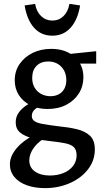

<svg xmlns="http://www.w3.org/2000/svg" viewBox="-20 -681 531 990"><path d="M212 289Q160 289 119 274.5Q78 260 54.5 232Q31 204 31 166Q31 119 75.5 72.5Q120 26 209 -8L233 18Q181 45 156 78.5Q131 112 131 146Q131 183 160.5 203.5Q190 224 237 224Q275 224 306.5 211.5Q338 199 356.5 175Q375 151 375 120Q375 91 360 77Q345 63 312 57Q279 51 227 45Q185 41 146.5 31.5Q108 22 84.5 3Q61 -16 61 -50Q61 -77 75 -98Q89 -119 114 -136.5Q139 -154 173 -170L200 -142Q181 -134 162.5 -119.5Q144 -105 144 -83Q144 -66 157.5 -56.5Q171 -47 201.5 -41.5Q232 -36 281 -30Q333 -25 375.5 -15Q418 -5 443.5 18.5Q469 42 469 89Q469 147 433.5 192.5Q398 238 339.5 263.5Q281 289 212 289ZM225 -119Q174 -119 136 -138.5Q98 -158 77 -191Q56 -224 56 -267Q56 -315 81.5 -351.5Q107 -388 149 -408.5Q191 -429 244 -429Q318 -429 364 -388.5Q410 -348 410 -283Q410 -236 386.5 -199Q363 -162 321.5 -140.5Q280 -119 225 -119ZM240 -185Q265 -185 283.5 -195Q302 -205 312 -224Q322 -243 322 -267Q322 -310 296 -337Q270 -364 228 -364Q191 -364 168.5 -341.5Q146 -319 146 -279Q146 -251 158 -230Q170 -209 191.5 -197Q213 -185 240 -185ZM313 -353 302 -399 476 -417V-353ZM250 -497Q192 -497 155.5 -538Q119 -579 107 -653L161 -661Q168 -621 192 -598Q216 -575 250 -575Q284 -575 307.5 -598Q331 -621 338 -661L393 -653Q381 -579 344 -538Q307 -497 250 -497Z"/></svg>

Font: Ysabeau SemiBold
Style: Regular
Weight: 600
Designer: Christian Thalmann (Catharsis Fonts)
Version: Version 2.000;gftools[0.9.27.dev2+g8671c4b]